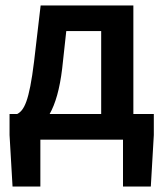

<svg xmlns="http://www.w3.org/2000/svg" viewBox="-20 -512 601 704"><path d="M208 -261 223 -398H351V-94H162C183 -131 199 -185 208 -261ZM128 0H431V172H533L544 -17V-94H469V-492H129L105 -287C87 -139 68 -107 43 -94H15V-17L26 172H128Z"/></svg>

Font: Source Sans Pro Semibold
Style: Regular
Weight: 600
Designer: Paul D. Hunt
Foundry: Adobe Systems Incorporated
Version: Version 3.006;hotconv 1.0.111;makeotfexe 2.5.65597